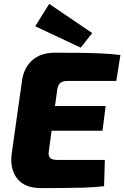

<svg xmlns="http://www.w3.org/2000/svg" viewBox="-20 -964 639 987"><path d="M262 -693Q321 -693 381 -692.5Q441 -692 497 -689.5Q553 -687 599 -681L578 -548H330Q303 -548 290.5 -538Q278 -528 274 -502L231 -187Q227 -165 237 -153.5Q247 -142 272 -142H519L515 -7Q468 -1 412.5 0.5Q357 2 300 2.5Q243 3 190 3Q107 3 68.5 -46Q30 -95 40 -173L93 -548Q102 -615 145.5 -654Q189 -693 262 -693ZM94 -419H523L507 -292H74ZM233 -944 454 -794 395 -719 161 -829Z"/></svg>

Font: Exo 2 ExtraBold
Style: Italic
Weight: 800
Italic angle: -8°
Designer: Natanael Gama
Foundry: Natanael Gama
Version: Version 2.010